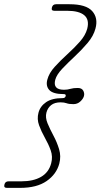

<svg xmlns="http://www.w3.org/2000/svg" viewBox="-90 -760 476 908"><path d="M220.5 -305.5Q223 -315 211.5 -315Q161 -315 143.2 -334.2Q125.5 -353.5 134 -384Q142 -414.5 168.8 -444Q195.5 -473.5 228 -503Q260.5 -532.5 287.2 -562.5Q314 -592.5 322.5 -624Q333.5 -667 308.5 -688Q283.5 -709 227.5 -709H167Q151 -709 155.5 -724.5Q159 -740 175.5 -740H238.5Q317 -740 346 -707.5Q375 -675 361.5 -625Q352.5 -590.5 324.8 -557.5Q297 -524.5 263.8 -493.5Q230.5 -462.5 204.2 -434.8Q178 -407 171.5 -383.5Q158.5 -335.5 212.5 -335.5Q229.5 -335.5 243 -339.8Q256.5 -344 277.5 -344Q296.5 -344 303.5 -331.5Q310.5 -319 307 -305.5Q303 -292 289.5 -279.8Q276 -267.5 257 -267.5Q236 -267.5 224.8 -271.8Q213.5 -276 196.5 -276Q168.5 -276 152 -263Q135.5 -250 129.5 -227.5Q123.5 -204 135 -176.5Q146.5 -149 163 -118.2Q179.5 -87.5 189.5 -54.2Q199.5 -21 190.5 13.5Q177 64 130.5 96.2Q84 128.5 5.5 128.5H-57.5Q-73.5 128.5 -69 112.5Q-65.5 97.5 -49 97.5H11.5Q67.5 97.5 104 76.5Q140.5 55.5 152 12.5Q160.5 -19 149.8 -49Q139 -79 122.2 -108.5Q105.5 -138 94.8 -167.5Q84 -197 92 -227Q100 -257.5 128 -276.8Q156 -296 206.5 -296Q218 -296 220.5 -305.5Z"/></svg>

Font: Fraunces 9pt SuperSoft Thin
Style: Italic
Weight: 100
Italic angle: -16°
Version: Version 1.000;[0bf87f6ff]